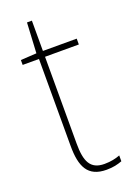

<svg xmlns="http://www.w3.org/2000/svg" viewBox="-131 -711 542 774"><g transform="rotate(-20 139.5 -324.0)"><path d="M188 -15C127 -15 110 -55 110 -130V-503H255V-528H110V-658H89L82 -528L14 -524V-503H84V-130C84 -42 107 10 188 10C217 10 236 5 255 -2V-27C237 -20 215 -15 188 -15Z"/></g></svg>

Font: Noto Sans Gujarati UI SemiCondensed Thin
Style: Regular
Weight: 100
Width: 4
Designer: Jelle Bosma - Monotype Design Team, Universal Thirst
Foundry: Monotype Imaging Inc.
Version: Version 2.106